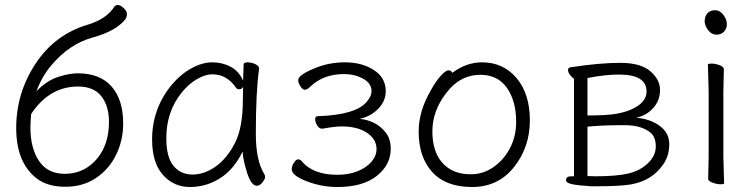

<svg xmlns="http://www.w3.org/2000/svg" viewBox="-20 -734 3023 770"><path d="M126 -368Q168 -411 213 -425.5Q258 -440 292 -440Q381 -440 427.5 -387Q474 -334 474 -239Q474 -172 446 -114Q418 -56 365.5 -20.5Q313 15 242.5 15Q172 15 129 -17Q45 -80 45 -220.5Q45 -361 122.5 -478.5Q200 -596 332 -635Q408 -658 439 -708Q444 -714 453 -714Q462 -714 475.5 -702Q489 -690 489 -678Q489 -666 483 -657Q445 -609 351.5 -583.5Q258 -558 185 -471Q148 -427 126 -368ZM293 -387Q178 -387 105 -277Q102 -244 102 -222Q102 -140 136.5 -88.5Q171 -37 239 -37Q292 -37 332 -64Q372 -91 394.5 -137Q417 -183 417 -246Q417 -309 386.5 -348Q356 -387 293 -387Z M1019 -457Q1006 -368 1006 -196Q1006 -89 1041 -34Q1043 -30 1043 -23Q1043 -16 1032.5 -2.5Q1022 11 1010 11Q988 11 971.5 -39.5Q955 -90 953 -126Q917 -53 861.5 -18.5Q806 16 741.5 16Q677 16 633.5 -32.5Q590 -81 590 -175Q590 -298 668 -393Q704 -436 747.5 -460Q791 -484 831.5 -484Q872 -484 905.5 -466Q939 -448 955 -410Q957 -456 957 -475Q957 -484 972.5 -484Q988 -484 1003.5 -477Q1019 -470 1019 -459ZM955 -386Q950 -376 940.5 -376Q931 -376 928 -380Q891 -436 831 -436Q803 -436 769.5 -416.5Q736 -397 708 -362Q647 -286 647 -180Q647 -103 676 -68.5Q705 -34 752 -34Q799 -34 844.5 -66Q890 -98 922 -160Q954 -222 954 -334Q954 -361 955 -386Z M1351 -227Q1323 -227 1274 -218H1271Q1260 -218 1252 -231Q1244 -244 1244 -256Q1244 -268 1254 -268Q1407 -273 1451 -326Q1470 -348 1470 -368Q1470 -400 1436 -418.5Q1402 -437 1360 -437Q1277 -437 1225 -387Q1212 -374 1203 -374Q1194 -374 1185 -387.5Q1176 -401 1176 -412Q1176 -433 1237 -458Q1295 -484 1363.5 -484Q1432 -484 1479.5 -453Q1527 -422 1527 -368.5Q1527 -315 1473 -278Q1448 -262 1421 -257Q1448 -256 1477 -242.5Q1506 -229 1526.5 -203Q1547 -177 1547 -137Q1547 -73 1491 -28.5Q1435 16 1333 16Q1270 16 1210 -7Q1150 -30 1150 -55Q1150 -69 1159 -82Q1168 -95 1175.5 -95Q1183 -95 1189 -89Q1234 -33 1333 -33Q1379 -33 1414.5 -47.5Q1450 -62 1470 -85.5Q1490 -109 1490 -136Q1490 -176 1451.5 -201.5Q1413 -227 1351 -227Z M1794 -442Q1850 -484 1913 -484Q1998 -484 2051.5 -421Q2105 -358 2105 -251Q2105 -144 2041.5 -64Q1978 16 1873 16Q1768 16 1713.5 -44Q1659 -104 1659 -207Q1659 -289 1709 -374Q1729 -410 1748.5 -431Q1768 -452 1778.5 -452Q1789 -452 1794 -442ZM1868 -35Q1917 -35 1958.5 -63.5Q2000 -92 2025 -139.5Q2050 -187 2050 -245Q2050 -329 2013 -381.5Q1976 -434 1907 -434Q1824 -434 1769 -360Q1714 -289 1714 -207Q1714 -125 1755 -80Q1796 -35 1868 -35Z M2350 13Q2301 10 2275.5 5Q2250 0 2250 -12Q2250 -27 2271 -27H2282V-418Q2274 -423 2266 -433.5Q2258 -444 2258 -453Q2258 -462 2267 -464Q2385 -482 2467 -482Q2549 -482 2588 -448.5Q2627 -415 2627 -373Q2627 -331 2599.5 -300.5Q2572 -270 2531 -262Q2588 -257 2626 -229Q2664 -201 2664 -156Q2664 -111 2642 -78Q2597 -9 2508 6Q2461 13 2378 13ZM2463 -435Q2406 -435 2336 -421V-271Q2417 -271 2454 -278Q2491 -285 2516 -297Q2573 -324 2573 -367Q2573 -435 2463 -435ZM2336 -28 2368 -27Q2449 -27 2497 -37.5Q2545 -48 2577.5 -78.5Q2610 -109 2610 -146.5Q2610 -184 2589 -202Q2552 -232 2486 -232H2475Q2393 -232 2336 -226Z M2820 -613Q2806 -631 2806 -649.5Q2806 -668 2817 -680.5Q2828 -693 2847.5 -693Q2867 -693 2881 -674.5Q2895 -656 2895 -637.5Q2895 -619 2883.5 -607Q2872 -595 2853 -595Q2834 -595 2820 -613ZM2820 -17 2822 -105V-368L2819 -475Q2819 -479 2834 -479Q2849 -479 2866 -472.5Q2883 -466 2883 -457L2881 -368V-105L2884 1Q2884 5 2869.5 5Q2855 5 2837.5 -1.5Q2820 -8 2820 -17Z"/></svg>

Font: LXGW WenKai Light
Style: Regular
Weight: 300
Designer: LXGW / Fontworks Inc.
Foundry: LXGW / Fontworks Inc.
Version: Version 1.501; October 10, 2024